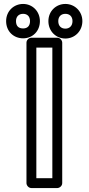

<svg xmlns="http://www.w3.org/2000/svg" viewBox="-20 -927 450 972"><path d="M245 -25H164V-686H245ZM270 25C281 25 295 15 295 0V-711C295 -722 285 -736 270 -736H139C128 -736 114 -726 114 -711V0C114 11 124 25 139 25ZM97 -783C74 -783 61 -795 61 -820C61 -844 76 -857 97 -857C118 -857 132 -844 132 -820C132 -795 118 -783 97 -783ZM97 -733C145 -733 182 -769 182 -820C182 -870 144 -907 97 -907C50 -907 11 -871 11 -820C11 -768 49 -733 97 -733ZM311 -782C290 -782 275 -795 275 -820C275 -844 290 -857 311 -857C332 -857 347 -844 347 -820C347 -795 331 -782 311 -782ZM311 -732C359 -732 397 -770 397 -820C397 -870 358 -907 311 -907C264 -907 225 -871 225 -820C225 -769 263 -732 311 -732Z"/></svg>

Font: Asimov
Style: NarOu
Weight: 500
Designer: Google
Version: Version 2.000980; 2014